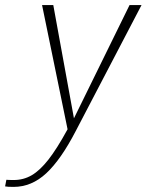

<svg xmlns="http://www.w3.org/2000/svg" viewBox="-101 -520 575 753"><path d="M454 -500 196 -6Q138 106 80.5 159.5Q23 213 -48 213Q-72 213 -81 211L-76 185Q-69 186 -47 186Q-9 186 23 167.5Q55 149 88.5 106.5Q122 64 164 -13L64 -500H108L189 -56L407 -500Z"/></svg>

Font: Sarabun Thin
Style: Italic
Weight: 250
Italic angle: -10°
Designer: Suppakit Chalermlarp | Katatrad Co.,Ltd.
Foundry: Cadson Demak Co.,Ltd.
Version: Version 1.000; ttfautohint (v1.6)